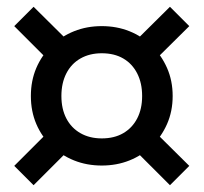

<svg xmlns="http://www.w3.org/2000/svg" viewBox="-20 -656 600 566"><path d="M399 -373Q399 -411 384.5 -439.5Q370 -468 343.5 -483.5Q317 -499 280 -499Q244 -499 217 -483.5Q190 -468 175.5 -439.5Q161 -411 161 -373Q161 -335 175.5 -307Q190 -279 217 -263.5Q244 -248 280 -248Q317 -248 343.5 -263.5Q370 -279 384.5 -307Q399 -335 399 -373ZM71 -373Q71 -418 87 -455.5Q103 -493 132 -521Q161 -549 198.5 -564Q236 -579 280 -579Q324 -579 361.5 -564Q399 -549 427.5 -521Q456 -493 472.5 -455.5Q489 -418 489 -373Q489 -328 472.5 -290.5Q456 -253 427.5 -225.5Q399 -198 361.5 -183Q324 -168 280 -168Q236 -168 198.5 -183Q161 -198 132 -225.5Q103 -253 87 -290.5Q71 -328 71 -373ZM22 -579 79 -636 188 -528 125 -476ZM538 -579 434 -476 372 -528 481 -636ZM22 -167 125 -270 188 -219 79 -110ZM538 -167 481 -110 372 -219 434 -270Z"/></svg>

Font: Roboto Serif 36pt Medium
Style: Regular
Weight: 500
Designer: Greg Gazdowicz
Foundry: Commercial Type
Version: Version 1.008